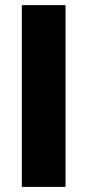

<svg xmlns="http://www.w3.org/2000/svg" viewBox="-20 -731 342 751"><path d="M236.3 0H65.4V-710.9H236.3Z"/></svg>

Font: Vazir Black FD
Style: Black-FD
Weight: 900
Designer: Saber Rastikerdar
Foundry: Saber Rastikerdar
Version: Version 30.0.0